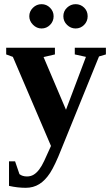

<svg xmlns="http://www.w3.org/2000/svg" viewBox="-20 -689 540 925"><path d="M225.6 14.2 42 -415 9.8 -426.8V-459H244.6V-426.8L189.9 -414.1L297.9 -160.2L394 -415L340.3 -426.8V-459H490.2V-426.8L457 -417L275.9 28.8Q244.6 108.4 221.2 144.3Q197.8 180.2 169.2 198Q140.6 215.8 104 215.8Q64.5 215.8 23.4 206.5V88.4H52.7L73.7 149.9Q87.9 161.1 109.9 161.1Q128.4 161.1 142.6 152.3Q156.7 143.6 169.2 127Q181.6 110.4 192.9 86.2Q204.1 62 225.6 14.2ZM344.2 -551.8Q320.8 -551.8 303 -569.1Q285.2 -586.4 285.2 -610.8Q285.2 -635.3 303 -652.1Q320.8 -668.9 344.2 -668.9Q368.2 -668.9 385.3 -652.3Q402.3 -635.7 402.3 -610.8Q402.3 -586.4 385.3 -569.1Q368.2 -551.8 344.2 -551.8ZM180.2 -551.8Q156.7 -551.8 138.9 -569.8Q121.1 -587.9 121.1 -610.8Q121.1 -634.3 138.7 -651.6Q156.2 -668.9 180.2 -668.9Q204.1 -668.9 221.2 -651.6Q238.3 -634.3 238.3 -610.8Q238.3 -586.4 221.2 -569.1Q204.1 -551.8 180.2 -551.8Z"/></svg>

Font: Tinos
Style: Bold
Weight: 700
Designer: Steve Matteson
Foundry: Monotype Imaging Inc.
Version: Version 1.23